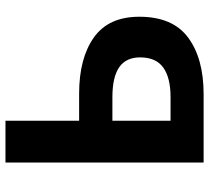

<svg xmlns="http://www.w3.org/2000/svg" viewBox="-52 -730 782 719"><g transform="rotate(-90 339.5 -371.0)"><path d="M246.4 -742V-466.2H348Q480 -466.2 557.9 -411.2Q635.8 -356.2 635.8 -240.6Q635.8 -115.6 557.5 -57.8Q479.2 0 346.2 0H89.8V-742ZM483.6 -237.8Q483.6 -290.6 446.7 -316.1Q409.8 -341.6 334.2 -341.6H246.4V-123.8H334.8Q407.6 -123.8 445.6 -151.2Q483.6 -178.6 483.6 -237.8Z"/></g></svg>

Font: 寒蝉端黑体 Light
Style: Regular
Weight: 300
Designer: ChillDuanSans {Warren2060}; 
Source Han Sans {Ryoko NISHIZUKA 西塚涼子 (kana, bopomofo & ideographs); Paul D. Hunt (Latin, G
Foundry: ChillType&Adobe
Version: Version 1.300;Glyphs 3.3 (3306)